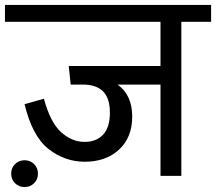

<svg xmlns="http://www.w3.org/2000/svg" viewBox="-40 -709 871 774"><path d="M811 -621H691V0H607V-368H434Q493 -326 493 -239Q493 -155 440 -106Q387 -57 302 -57Q221 -57 155.5 -108.5Q90 -160 59 -289L137 -311Q163 -215 206.5 -176Q250 -137 301 -137Q348 -137 375.5 -166Q403 -195 403 -255Q403 -311 377.5 -338.5Q352 -366 301 -368H245L237 -443H607V-621H-20V-689H811ZM5 -9Q5 -32 20.5 -47.5Q36 -63 59 -63Q82 -63 97.5 -47.5Q113 -32 113 -9Q113 14 97.5 29.5Q82 45 59 45Q36 45 20.5 29.5Q5 14 5 -9Z"/></svg>

Font: FiraGOUPP
Style: Medium
Weight: 400
Designer: bBox Type
Foundry: bBox Type GmbH
Version: Version 1.001